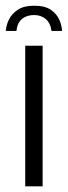

<svg xmlns="http://www.w3.org/2000/svg" viewBox="-36 -656 238 676"><path d="M52.8 0V-495H114.1V0ZM84.3 -635.9Q122.7 -635.9 143.7 -621Q164.7 -606 173.2 -585.7Q181.7 -565.3 182.4 -547.2H145.3Q141.7 -575.1 124.8 -589.1Q107.9 -603.1 84.1 -603.1Q58.8 -603.1 41.9 -589.6Q25 -576.1 21.8 -547.2H-15.6Q-14.2 -567.9 -4 -588.1Q6.1 -608.3 27.4 -622.1Q48.6 -635.9 84.3 -635.9Z"/></svg>

Font: Alumni Sans SC Thin
Style: Regular
Weight: 100
Designer: Robert E. Leuschke
Foundry: Robert E. Leuschke
Version: Version 1.018